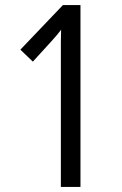

<svg xmlns="http://www.w3.org/2000/svg" viewBox="-20 -734 478 754"><path d="M219 -513Q219 -542 219 -568Q219 -594 220 -617Q212 -607 203.5 -596.5Q195 -586 182 -572L109 -492L60 -539L227 -714H296V0H219Z"/></svg>

Font: Noto Sans Oriya ExtCond
Style: Regular
Weight: 400
Width: 2
Designer: Amélie Bonet and Sol Matas
Foundry: Google LLC
Version: Version 2.006; ttfautohint (v1.8.4.7-5d5b)